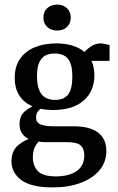

<svg xmlns="http://www.w3.org/2000/svg" viewBox="-20 -617 512 836"><path d="M443 40Q443 89 413 124.5Q383 160 330.5 179.5Q278 199 208 199Q117 199 73.5 167.5Q30 136 30 85Q30 39 60.5 14Q91 -11 137 -23L166 -18Q149 -5 136 15.5Q123 36 123 68Q123 104 144.5 127.5Q166 151 224 151Q280 151 313.5 128Q347 105 347 59Q347 31 331.5 16.5Q316 2 273 2H186Q124 2 94.5 -18Q65 -38 65 -76Q65 -113 89 -133Q113 -153 145 -164L170 -152Q154 -144 145.5 -132.5Q137 -121 137 -105Q137 -84 156 -75.5Q175 -67 218 -67H302Q372 -67 407.5 -39.5Q443 -12 443 40ZM391 -289Q391 -221 344.5 -179.5Q298 -138 211 -138Q156 -138 119 -155Q82 -172 63 -203Q44 -234 44 -278Q44 -327 67 -360.5Q90 -394 131 -411Q172 -428 225 -428Q302 -428 346.5 -392Q391 -356 391 -289ZM141 -285Q141 -234 160 -208Q179 -182 221 -182Q259 -182 277 -206Q295 -230 295 -283Q295 -337 276.5 -360.5Q258 -384 217 -384Q195 -384 178 -375.5Q161 -367 151 -345.5Q141 -324 141 -285ZM356 -352 332 -371Q351 -397 372.5 -412.5Q394 -428 417 -428Q426 -428 437 -425.5Q448 -423 457 -421V-352ZM288 -540Q288 -515 271.5 -499.5Q255 -484 229 -484Q202 -484 185.5 -499.5Q169 -515 169 -540Q169 -566 185.5 -581.5Q202 -597 229 -597Q255 -597 271.5 -581.5Q288 -566 288 -540Z"/></svg>

Font: Rasa Medium
Style: Regular
Weight: 500
Designer: Anna Giedrys (Yrsa+Rasa design), David Brezina (Yrsa art-direction, Rasa art-direction, design)
Foundry: Rosetta Type Foundry
Version: Version 2.004